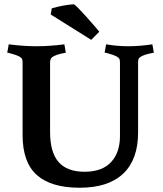

<svg xmlns="http://www.w3.org/2000/svg" viewBox="-20 -867 764 901"><path d="M628 -572V-245Q628 -118 558 -52Q488 14 354 14Q220 14 153 -45.5Q86 -105 86 -233V-572Q86 -585 83.5 -590.5Q81 -596 72 -601Q55 -610 24 -618L14 -620L21 -659Q90 -650 151.5 -650Q213 -650 282 -659L289 -620Q225 -608 218 -590Q215 -585 215 -572V-249Q215 -152 255 -106.5Q295 -61 377 -61Q459 -61 501 -106Q543 -151 543 -229V-572Q543 -585 540.5 -590.5Q538 -596 529 -601Q513 -610 482 -618L471 -620L478 -659Q529 -650 582 -650Q635 -650 695 -659L702 -620Q638 -608 630 -590Q628 -585 628 -572ZM218 -799 223 -828Q279 -844 327 -847Q338 -841 385 -788.5Q432 -736 446 -718L408 -680Z"/></svg>

Font: Buenard
Style: Bold
Weight: 700
Foundry: FontFuror
Version: Version 1.002 2011